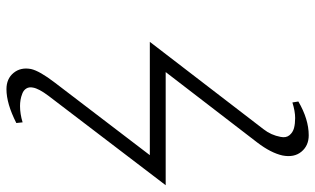

<svg xmlns="http://www.w3.org/2000/svg" viewBox="-206 -600 953 580"><g transform="rotate(90 270.0 -310.5)"><path d="M250 146Q218.3 146 200.7 124.5Q183.1 103 189 71.8Q194.8 45.9 230 0L449.2 -287.1H106.9L371.1 -630.9Q388.7 -653.3 394 -682.1Q397.5 -698.7 388.9 -709Q380.4 -719.2 367.2 -722.7Q354 -726.1 336.9 -726.1Q316.9 -726.1 290 -717.8L287.1 -735.8Q340.8 -767.1 389.2 -767.1Q420.4 -767.1 438.7 -745.1Q457 -723.1 450.2 -688Q442.4 -652.8 411.1 -611.8L198.2 -335H540L270 19Q248 48.3 245.1 65.9Q242.7 77.6 247.8 85.9Q252.9 94.2 263.2 98.1Q273.4 102.1 282.5 103.5Q291.5 105 300.8 105Q324.7 105 350.1 97.2L352.1 116.2Q293.5 146 250 146Z"/></g></svg>

Font: Common Serif News
Style: Italic
Weight: 450
Italic angle: -12°
Designer: Philipp H. Poll, Khaled Hosny
Foundry: Stefan Peev, Context Ltd.
Version: Version 1.026